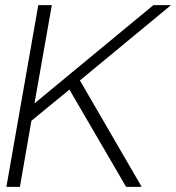

<svg xmlns="http://www.w3.org/2000/svg" viewBox="-20 -732 690 752"><path d="M535 0H474L252 -381L103 -259L58 0H5L130 -712H183L115 -327L581 -712H650L293 -417Z"/></svg>

Font: Creato Display Light
Style: Italic
Weight: 300
Italic angle: -10°
Version: Version 1.000